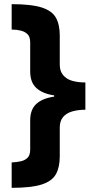

<svg xmlns="http://www.w3.org/2000/svg" viewBox="-20 -739 452 922"><path d="M36 41Q60 40 80 35.5Q100 31 112.5 18.5Q125 6 125 -21V-161Q125 -213 154.5 -240Q184 -267 240 -275V-281Q185 -289 155 -316Q125 -343 125 -396V-535Q125 -562 112.5 -574.5Q100 -587 80 -592Q60 -597 36 -597V-719Q131 -719 180.5 -703Q230 -687 248.5 -654Q267 -621 267 -569V-428Q267 -398 283 -378.5Q299 -359 326.5 -351Q354 -343 390 -343V-212Q355 -212 327 -204Q299 -196 283 -177Q267 -158 267 -127V12Q267 64 248.5 97.5Q230 131 180 147Q130 163 36 163Z"/></svg>

Font: Noto Sans Thai ExtraBold
Style: Regular
Weight: 800
Version: Version 2.001